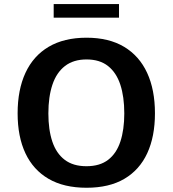

<svg xmlns="http://www.w3.org/2000/svg" viewBox="-20 -905 841 936"><path d="M401.9 10.3Q291.5 10.3 216.8 -33.2Q142.1 -76.7 104 -157.7Q65.9 -238.8 65.9 -352.5Q65.9 -467.3 104.2 -550Q142.6 -632.8 217.5 -677Q292.5 -721.2 401.9 -721.2Q510.7 -721.2 585 -676.8Q659.2 -632.3 697.3 -549.8Q735.4 -467.3 735.4 -352.5Q735.4 -239.3 697.8 -158Q660.2 -76.7 586.2 -33.2Q512.2 10.3 401.9 10.3ZM401.4 -94.7Q466.8 -94.7 507.3 -126Q547.9 -157.2 566.9 -215.1Q585.9 -272.9 585.9 -352.1Q585.9 -433.1 566.7 -491.9Q547.4 -550.8 506.8 -583Q466.3 -615.2 401.9 -615.2Q338.4 -615.2 296.9 -583.3Q255.4 -551.3 235.6 -492.2Q215.8 -433.1 215.8 -352.1Q215.8 -272.5 235.1 -214.8Q254.4 -157.2 295.4 -126Q336.4 -94.7 401.4 -94.7ZM241.7 -818.8V-885.3H560.1V-818.8Z"/></svg>

Font: Comme SemiBold
Style: Regular
Weight: 600
Version: Version 1.000;gftools[0.9.27]